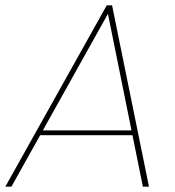

<svg xmlns="http://www.w3.org/2000/svg" viewBox="-38 -703 659 723"><path d="M364 -683 -18 0H5L378 -668H365L500 0H523L384 -683ZM104 -194H471L467 -212H113Z"/></svg>

Font: Poppins Devanagari Thin
Style: Italic
Weight: 100
Italic angle: -10°
Designer: Ninad Kale (Devanagari), Jonny Pinhorn (Latin)
Foundry: Indian Type Foundry
Version: 4.005